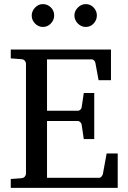

<svg xmlns="http://www.w3.org/2000/svg" viewBox="-20 -911 623 931"><path d="M550.8 0H32.2V-43L84 -46.9Q94.7 -47.9 100.3 -54.7Q106 -61.5 106 -68.8V-602.1Q106 -609.4 100.3 -616.5Q94.7 -623.5 84 -624L32.2 -627.9V-670.9H518.1V-522H458L442.9 -604Q442.4 -611.3 437 -617.2Q431.6 -623 424.8 -623H208V-374H357.9Q364.7 -374 370.4 -379.9Q376 -385.7 376 -391.1L386.2 -460H437V-236.8H386.2L376 -306.2Q376 -311.5 370.1 -317.9Q364.3 -324.2 357.9 -324.2H208V-48.8H460.9Q467.3 -48.8 472.9 -55.9Q478.5 -63 479 -67.9L497.1 -167H550.8ZM449.7 -836.4Q449.7 -814 434.1 -797.1Q418.5 -780.3 396 -780.3Q373.5 -780.3 357.2 -797.1Q340.8 -814 340.8 -836.4Q340.8 -857.4 357.4 -874.3Q374 -891.1 396 -891.1Q418.5 -891.1 434.1 -874.5Q449.7 -857.9 449.7 -836.4ZM242.7 -836.4Q242.7 -814 226.6 -797.1Q210.4 -780.3 188 -780.3Q166 -780.3 149.9 -796.9Q133.8 -813.5 133.8 -835.4Q133.8 -856.9 149.9 -874Q166 -891.1 188 -891.1Q210.4 -891.1 226.6 -875Q242.7 -858.9 242.7 -836.4Z"/></svg>

Font: Eeyek
Style: Regular
Weight: 400
Designer: Pravabati Chingangbam and Tabish
Foundry: SIL International
Version: Version 2.000